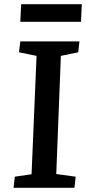

<svg xmlns="http://www.w3.org/2000/svg" viewBox="-20 -898 413 918"><path d="M81.1 -877.9H371.1L367.2 -793.9H77.1ZM154.8 -630.9 70.8 -647.9 77.1 -700.2H359.9L354 -647.9L271 -630.9L249 -65.9L341.8 -53.2L335.9 0H44.9L50.8 -53.2L130.9 -64.9Z"/></svg>

Font: Literata Book SemiBold
Style: Italic
Weight: 600
Italic angle: -3°
Designer: Latin by Veronika Burian and Jose Scaglione. Greek by Irene Vlachou. Cyrillic by Vera Evstafieva
Foundry: TypeTogether
Version: Version 1.003;PS 001.003;hotconv 1.0.88;makeotf.lib2.5.64775